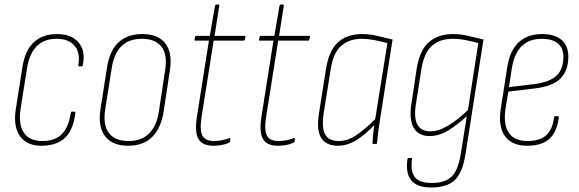

<svg xmlns="http://www.w3.org/2000/svg" viewBox="-20 -638 2565 851"><path d="M167 8Q100 9 69 -34Q38 -77 50 -154L79 -338Q90 -413 129 -450Q168 -487 233 -487Q297 -487 328.5 -449.5Q360 -412 347 -349Q346 -344 343 -344H330Q326 -344 327 -349Q337 -403 311 -434.5Q285 -466 231 -466Q176 -466 143.5 -434Q111 -402 100 -337L71 -154Q61 -86 86 -49.5Q111 -13 168 -13Q224 -13 254 -43.5Q284 -74 294 -138Q294 -143 297 -143H311Q315 -143 314 -137Q305 -63 269 -28Q233 7 167 8Z M548 8Q478 8 446 -34Q414 -76 425 -152L454 -337Q465 -412 504.5 -449.5Q544 -487 611 -487Q681 -487 713 -445.5Q745 -404 733 -327L705 -142Q693 -68 653.5 -30Q614 8 548 8ZM550 -13Q607 -13 640.5 -46Q674 -79 684 -143L712 -327Q723 -395 696 -430.5Q669 -466 608 -466Q552 -466 518.5 -433.5Q485 -401 475 -335L446 -152Q436 -84 462.5 -48.5Q489 -13 550 -13Z M926 8Q877 8 859.5 -22Q842 -52 853 -122L906 -458H846Q841 -458 842 -463L845 -475Q846 -479 850 -479H910L933 -613Q935 -618 938 -618H948Q953 -618 952 -613L931 -479H1065Q1069 -479 1068 -474L1065 -462Q1064 -458 1060 -458H927L874 -123Q864 -61 877 -37Q890 -13 929 -13Q948 -13 964.5 -16.5Q981 -20 997 -26Q1001 -28 1001 -23L1000 -11Q999 -7 994 -5Q979 2 961 5Q943 8 926 8Z M1212 8Q1163 8 1145.5 -22Q1128 -52 1139 -122L1192 -458H1132Q1127 -458 1128 -463L1131 -475Q1132 -479 1136 -479H1196L1219 -613Q1221 -618 1224 -618H1234Q1239 -618 1238 -613L1217 -479H1351Q1355 -479 1354 -474L1351 -462Q1350 -458 1346 -458H1213L1160 -123Q1150 -61 1163 -37Q1176 -13 1215 -13Q1234 -13 1250.5 -16.5Q1267 -20 1283 -26Q1287 -28 1287 -23L1286 -11Q1285 -7 1280 -5Q1265 2 1247 5Q1229 8 1212 8Z M1478 8Q1425 8 1403.5 -27Q1382 -62 1394 -137L1425 -333Q1438 -414 1478 -450.5Q1518 -487 1584 -487Q1620 -487 1652 -479Q1684 -471 1720 -463L1665 -112Q1659 -75 1656 -50.5Q1653 -26 1651 -4Q1651 0 1648 0H1634Q1631 0 1631 -4Q1632 -23 1634 -44Q1636 -65 1639 -84Q1600 -42 1559.5 -17Q1519 8 1478 8ZM1482 -13Q1521 -13 1559.5 -39Q1598 -65 1643 -110L1697 -447Q1668 -455 1638.5 -460.5Q1609 -466 1584 -466Q1528 -466 1492.5 -435Q1457 -404 1446 -332L1415 -139Q1405 -74 1420.5 -43.5Q1436 -13 1482 -13Z M1987 -487Q2023 -487 2055 -479Q2087 -471 2123 -463L2043 46Q2030 128 1995.5 160.5Q1961 193 1891 193Q1829 193 1803 161.5Q1777 130 1786 67Q1787 62 1790 62H1803Q1807 62 1806 68Q1799 122 1819 147.5Q1839 173 1894 173Q1951 173 1980.5 146Q2010 119 2022 46L2049 -123Q2004 -82 1964.5 -58.5Q1925 -35 1884 -35Q1835 -35 1814 -71Q1793 -107 1803 -175L1827 -335Q1840 -415 1881 -451Q1922 -487 1987 -487ZM1887 -56Q1924 -56 1965 -80.5Q2006 -105 2054 -150L2100 -447Q2072 -455 2043 -460.5Q2014 -466 1986 -466Q1930 -466 1895 -435.5Q1860 -405 1848 -333L1823 -174Q1814 -114 1830.5 -85Q1847 -56 1887 -56Z M2317 8Q2249 8 2218.5 -34Q2188 -76 2199 -153L2228 -338Q2239 -413 2278.5 -450Q2318 -487 2383 -487Q2438 -487 2468.5 -461.5Q2499 -436 2499 -387Q2499 -325 2464 -290Q2429 -255 2350 -246L2233 -232L2220 -153Q2211 -85 2235.5 -49Q2260 -13 2318 -13Q2372 -13 2400.5 -38Q2429 -63 2436 -119Q2436 -123 2440 -123H2453Q2457 -123 2457 -118Q2449 -53 2415 -22.5Q2381 8 2317 8ZM2236 -252 2347 -265Q2416 -274 2446.5 -302.5Q2477 -331 2477 -386Q2477 -426 2452 -446Q2427 -466 2381 -466Q2326 -466 2293 -434Q2260 -402 2249 -338Z"/></svg>

Font: Sofia Sans Condensed Thin
Style: Italic
Weight: 250
Italic angle: -9°
Version: Version 4.100